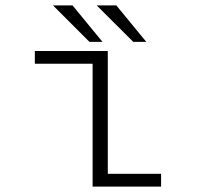

<svg xmlns="http://www.w3.org/2000/svg" viewBox="-20 -688 750 708"><path d="M519.5 -533.5H471.5L336.5 -668H409ZM358 -533.5H310L175.5 -668H247.5ZM377.5 -47H574V0H321.5V-453H108.5V-500H377.5Z"/></svg>

Font: League Mono UltraLight
Style: Regular
Weight: 200
Width: 6
Designer: Tyler Finck
Foundry: The League of Moveable Type / Tyler Finck
Version: Version 2.210